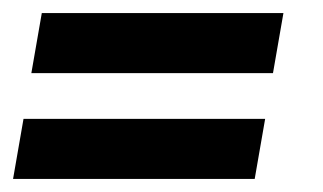

<svg xmlns="http://www.w3.org/2000/svg" viewBox="-24 -424 494 294"><path d="M40 -404H410L394 -312H24ZM12 -242H382L366 -150H-4Z"/></svg>

Font: Cabin
Style: Bold Italic
Weight: 700
Italic angle: -7°
Designer: Pablo Impallari
Foundry: Pablo Impallari. http://www.impallari.com Igino Marini. http://www.ikern.com
Version: Version 2.200